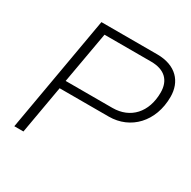

<svg xmlns="http://www.w3.org/2000/svg" viewBox="-154 -835 980 985"><g transform="rotate(30 336.0 -343.0)"><path d="M53 0H107L157 -285H448C576 -285 672 -384 672 -531C672 -620 616 -686 503 -686H173ZM165 -333 219 -638H495C577 -638 617 -595 617 -525C617 -408 548 -333 442 -333Z"/></g></svg>

Font: Archivo Thin
Style: Italic
Weight: 100
Italic angle: -10°
Designer: Hector Gatti
Foundry: Omnibus-Type
Version: Version 2.001